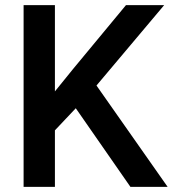

<svg xmlns="http://www.w3.org/2000/svg" viewBox="-20 -731 676 751"><path d="M490.2 0 276.4 -307.6 194.8 -221.2V0H72.3V-710.9H194.8V-373.5L265.6 -460.9L472.7 -710.9H622.1L357.4 -396.5L635.7 0Z"/></svg>

Font: Vazirmatn UI Medium
Style: Regular
Weight: 500
Designer: Saber Rastikerdar
Foundry: Saber Rastikerdar
Version: Version 33.003